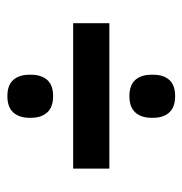

<svg xmlns="http://www.w3.org/2000/svg" viewBox="-6 -582 517 546"><g transform="rotate(90 253.0 -309.5)"><path d="M46.5 -258.5V-361.5H460V-258.5ZM254 -71.5Q222.5 -71.5 207.8 -88.2Q193 -105 193 -134.5V-138.5Q193 -168 207.8 -184.8Q222.5 -201.5 254 -201.5Q285 -201.5 300.2 -184.8Q315.5 -168 315.5 -138.5V-134.5Q315.5 -105 300.2 -88.2Q285 -71.5 254 -71.5ZM254 -418.5Q222.5 -418.5 207.8 -435.2Q193 -452 193 -481.5V-486Q193 -515.5 207.8 -532Q222.5 -548.5 254 -548.5Q285 -548.5 300.2 -532Q315.5 -515.5 315.5 -486V-481.5Q315.5 -452 300.2 -435.2Q285 -418.5 254 -418.5Z"/></g></svg>

Font: Anek Latin SemiBold
Style: Regular
Weight: 600
Designer: Yesha Goshar
Foundry: Ek Type
Version: Version 1.003